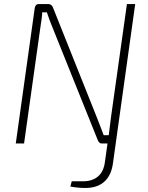

<svg xmlns="http://www.w3.org/2000/svg" viewBox="-20 -710 732 950"><path d="M649 -690 539 97Q531 158 495.5 189.5Q460 221 399 220Q383 220 363 218Q343 216 328 213L335 187H390Q437 187 465 163Q493 139 499 92L512 0H483Q476 0 471.5 -4.5Q467 -9 464 -16L239 -576Q232 -593 225 -611.5Q218 -630 212 -649H189Q188 -631 185.5 -613Q183 -595 180 -576L99 0H58L152 -671Q154 -681 159 -685.5Q164 -690 173 -690H219Q227 -690 233 -685.5Q239 -681 242 -673L460 -127Q468 -107 476.5 -84.5Q485 -62 493 -41H518Q521 -62 523.5 -84.5Q526 -107 529 -129L608 -690Z"/></svg>

Font: Exo 2 ExtraLight
Style: Italic
Weight: 250
Italic angle: -8°
Designer: Natanael Gama
Foundry: Natanael Gama
Version: Version 2.010